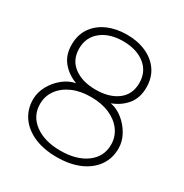

<svg xmlns="http://www.w3.org/2000/svg" viewBox="-172 -866 967 1011"><g transform="rotate(30 312.0 -361.0)"><path d="M311.5 11Q233 11 174.8 -14.2Q116.5 -39.5 84.5 -85Q52.5 -130.5 52.5 -191Q52.5 -233.5 74.5 -273.5Q96.5 -313.5 131.8 -341.8Q167 -370 206.5 -377Q151.5 -398 118 -439Q84.5 -480 84.5 -542Q84.5 -602.5 114.5 -645.2Q144.5 -688 196 -710.5Q247.5 -733 311.5 -733Q376.5 -733 427.8 -710.5Q479 -688 508.8 -645.2Q538.5 -602.5 538.5 -542Q538.5 -480 505.8 -439Q473 -398 417.5 -377Q457 -370 492.2 -341.8Q527.5 -313.5 549.8 -273.5Q572 -233.5 572 -191Q572 -130.5 540 -85Q508 -39.5 449.5 -14.2Q391 11 311.5 11ZM311.5 -28Q409.5 -28 468.8 -71.8Q528 -115.5 528 -188Q528 -236 501 -273.5Q474 -311 425.5 -332.5Q377 -354 311.5 -354Q247 -354 198.8 -332.5Q150.5 -311 123.5 -273.5Q96.5 -236 96.5 -188Q96.5 -115.5 155.8 -71.8Q215 -28 311.5 -28ZM311.5 -399Q394.5 -399 444.5 -437Q494.5 -475 494.5 -544Q494.5 -613 444 -653Q393.5 -693 311.5 -693Q230 -693 179.5 -652.8Q129 -612.5 129 -544Q129 -475 179.5 -437Q230 -399 311.5 -399Z"/></g></svg>

Font: Public Sans Thin Thin
Style: Regular
Weight: 250
Version: Version 2.001